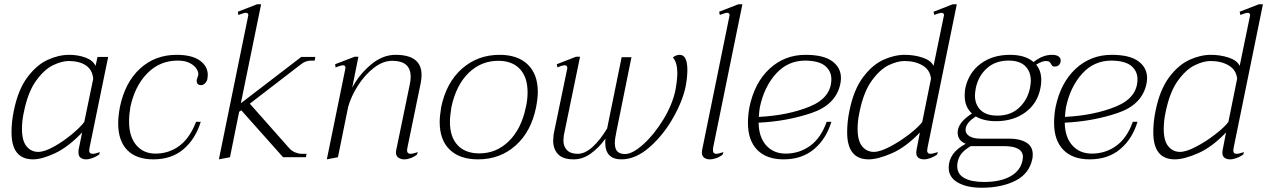

<svg xmlns="http://www.w3.org/2000/svg" viewBox="-20 -737 5940 900"><path d="M34 -117Q34 -167 45 -219Q65 -317 108.5 -375Q152 -433 203.5 -456.5Q255 -480 304 -480Q346 -480 381 -467Q416 -454 428 -428L437 -470H487L400 -46Q398 -36 398 -32Q398 -16 414 -16Q426 -16 448 -24L445 -13Q432 -3 414.5 3.5Q397 10 384 10Q368 10 358 2.5Q348 -5 348 -21V-33L365 -116Q299 -47 237.5 -18.5Q176 10 135 10Q34 10 34 -117ZM375 -165 417 -368Q413 -410 382.5 -430.5Q352 -451 302 -451Q270 -451 229 -431.5Q188 -412 149.5 -359Q111 -306 92 -212Q83 -172 83 -133Q83 -77 104.5 -51Q126 -25 159 -25Q188 -25 231.5 -49Q275 -73 315.5 -106.5Q356 -140 375 -165Z M534 -159Q534 -192 542 -235Q566 -351 636.5 -415.5Q707 -480 808 -480Q879 -480 916.5 -453.5Q954 -427 954 -385Q954 -380 952 -366Q950 -356 941.5 -347Q933 -338 922 -338Q902 -338 902 -359Q902 -364 905 -371.5Q908 -379 909 -384Q912 -396 902.5 -412.5Q893 -429 870.5 -441Q848 -453 813 -453Q729 -453 670.5 -393.5Q612 -334 591 -235Q585 -199 585 -167Q585 -97 618.5 -57Q652 -17 709 -17Q772 -17 821 -53.5Q870 -90 899 -166H921Q896 -85 840 -37.5Q784 10 699 10Q619 10 576.5 -33.5Q534 -77 534 -159Z M1458 -470 1455 -453H1441Q1411 -453 1390 -435L1151 -251L1337 -41Q1348 -29 1364 -22.5Q1380 -16 1393 -16H1417L1414 0H1307L1111 -220L1101 -213L1058 0L1006 10L1143 -661L1144 -666Q1144 -677 1132 -677Q1126 -677 1114 -672.5Q1102 -668 1097 -667L1095 -682L1185 -717H1204L1109 -253L1392 -470Z M1890 -46 1888 -33Q1888 -16 1905 -16Q1916 -16 1938 -24L1935 -13Q1922 -2 1905.5 4Q1889 10 1875 10Q1859 10 1847.5 2Q1836 -6 1836 -22Q1836 -29 1837 -32L1901 -342Q1905 -359 1905 -377Q1905 -452 1819 -452Q1775 -452 1732.5 -419Q1690 -386 1658 -336Q1626 -286 1612 -236L1564 0L1512 10L1599 -416V-420Q1599 -431 1588 -431Q1578 -431 1553 -421L1551 -436L1642 -471H1660L1631 -326Q1663 -387 1718 -433.5Q1773 -480 1834 -480Q1956 -480 1956 -386Q1956 -366 1952 -347Z M2041 -165Q2041 -191 2048 -235Q2072 -350 2145.5 -415Q2219 -480 2322 -480Q2407 -480 2454 -434.5Q2501 -389 2501 -306Q2501 -277 2493 -235Q2470 -120 2397 -55Q2324 10 2221 10Q2135 10 2088 -35.5Q2041 -81 2041 -165ZM2445 -235Q2453 -268 2453 -305Q2453 -375 2417 -413.5Q2381 -452 2316 -452Q2235 -452 2176.5 -395Q2118 -338 2096 -235Q2089 -191 2089 -166Q2089 -95 2125 -56.5Q2161 -18 2227 -18Q2307 -18 2365.5 -75.5Q2424 -133 2445 -235Z M3202 -409Q3202 -375 3194 -332Q3180 -263 3134 -182.5Q3088 -102 3023.5 -46Q2959 10 2893 10Q2817 10 2817 -69Q2817 -81 2818 -87Q2787 -44 2749 -17Q2711 10 2670 10Q2618 10 2595.5 -14.5Q2573 -39 2573 -78Q2573 -87 2575 -107L2639 -416V-420Q2639 -431 2627 -431Q2615 -431 2593 -421L2590 -436L2680 -471H2699L2623 -103Q2621 -87 2621 -79Q2621 -50 2638 -33Q2655 -16 2688 -16Q2722 -16 2757.5 -48Q2793 -80 2826 -135L2894 -469H2940L2870 -123Q2862 -86 2862 -66Q2862 -40 2873.5 -27.5Q2885 -15 2910 -15Q2945 -15 2996 -61Q3047 -107 3089.5 -177Q3132 -247 3146 -314Q3155 -364 3155 -395Q3155 -444 3134 -468Q3150 -480 3166 -480Q3202 -480 3202 -409Z M3270 -22Q3270 -29 3271 -33L3399 -661L3400 -666Q3400 -677 3388 -677Q3381 -677 3354 -667L3351 -682L3441 -717H3460L3323 -46Q3322 -41 3322 -33Q3322 -16 3337 -16Q3347 -16 3371 -24L3368 -13Q3355 -2 3338.5 4Q3322 10 3307 10Q3291 10 3280.5 2Q3270 -6 3270 -22Z M3536 -162Q3537 -94 3571.5 -55.5Q3606 -17 3663 -17Q3727 -17 3777.5 -53.5Q3828 -90 3855 -166H3877Q3853 -86 3796 -38Q3739 10 3653 10Q3573 10 3529.5 -34.5Q3486 -79 3486 -161Q3486 -197 3493 -235Q3517 -350 3587.5 -415Q3658 -480 3756 -480Q3840 -480 3881 -450Q3922 -420 3922 -371Q3922 -358 3919 -344Q3899 -246 3783 -207Q3667 -168 3536 -162ZM3877 -366Q3877 -403 3848.5 -427.5Q3820 -452 3755 -453Q3673 -453 3617.5 -391.5Q3562 -330 3542 -235Q3539 -219 3537 -189Q3674 -196 3775.5 -237.5Q3877 -279 3877 -366Z M3951 -117Q3951 -167 3962 -219Q3982 -317 4025.5 -375Q4069 -433 4120.5 -456.5Q4172 -480 4221 -480Q4265 -480 4304.5 -467Q4344 -454 4356 -428L4404 -661L4405 -666Q4405 -677 4392 -677Q4386 -677 4359 -667L4356 -682L4446 -717H4465L4328 -46Q4326 -36 4326 -32Q4326 -16 4341 -16Q4352 -16 4376 -24L4373 -13Q4360 -3 4342.5 3.5Q4325 10 4312 10Q4295 10 4285 2.5Q4275 -5 4275 -21Q4275 -29 4276 -33L4292 -116Q4226 -47 4160.5 -18.5Q4095 10 4052 10Q3951 10 3951 -117ZM4303 -165 4344 -368Q4340 -409 4305 -430Q4270 -451 4219 -451Q4187 -451 4146 -431.5Q4105 -412 4066.5 -359Q4028 -306 4009 -212Q4000 -172 4000 -133Q4000 -77 4021.5 -51Q4043 -25 4076 -25Q4105 -25 4151 -49Q4197 -73 4240.5 -106.5Q4284 -140 4303 -165Z M4952 -454Q4952 -441 4944.5 -433Q4937 -425 4924 -425Q4916 -425 4913 -428Q4910 -431 4907 -437Q4903 -444 4898.5 -447.5Q4894 -451 4882 -451Q4865 -451 4837 -434Q4861 -406 4861 -361Q4861 -341 4857 -324Q4843 -252 4786.5 -210.5Q4730 -169 4649 -169Q4592 -169 4554 -191Q4513 -165 4507 -137Q4506 -134 4506 -128Q4506 -110 4524.5 -98.5Q4543 -87 4577 -87H4714Q4760 -87 4790.5 -69Q4821 -51 4821 -13Q4821 1 4819 8Q4805 77 4740 110Q4675 143 4582 143Q4512 143 4469.5 118.5Q4427 94 4427 49Q4427 -21 4507 -63Q4469 -78 4469 -116Q4469 -162 4536 -205Q4502 -236 4502 -288Q4502 -311 4505 -324Q4521 -397 4577 -438.5Q4633 -480 4714 -480Q4786 -480 4825 -446Q4867 -480 4911 -480Q4932 -480 4942 -472.5Q4952 -465 4952 -454ZM4812 -358Q4812 -401 4786 -427Q4760 -453 4708 -453Q4646 -453 4606 -417Q4566 -381 4554 -324Q4550 -300 4550 -290Q4550 -247 4576.5 -221Q4603 -195 4655 -195Q4717 -195 4756.5 -231.5Q4796 -268 4808 -324Q4812 -348 4812 -358ZM4469 23Q4467 30 4467 42Q4467 79 4500 97.5Q4533 116 4593 116Q4668 116 4715.5 90Q4763 64 4773 15Q4775 3 4775 -1Q4775 -52 4686 -52H4530Q4500 -34 4486.5 -16.5Q4473 1 4469 23Z M4971 -162Q4972 -94 5006.5 -55.5Q5041 -17 5098 -17Q5162 -17 5212.5 -53.5Q5263 -90 5290 -166H5312Q5288 -86 5231 -38Q5174 10 5088 10Q5008 10 4964.5 -34.5Q4921 -79 4921 -161Q4921 -197 4928 -235Q4952 -350 5022.5 -415Q5093 -480 5191 -480Q5275 -480 5316 -450Q5357 -420 5357 -371Q5357 -358 5354 -344Q5334 -246 5218 -207Q5102 -168 4971 -162ZM5312 -366Q5312 -403 5283.5 -427.5Q5255 -452 5190 -453Q5108 -453 5052.5 -391.5Q4997 -330 4977 -235Q4974 -219 4972 -189Q5109 -196 5210.5 -237.5Q5312 -279 5312 -366Z M5386 -117Q5386 -167 5397 -219Q5417 -317 5460.5 -375Q5504 -433 5555.5 -456.5Q5607 -480 5656 -480Q5700 -480 5739.5 -467Q5779 -454 5791 -428L5839 -661L5840 -666Q5840 -677 5827 -677Q5821 -677 5794 -667L5791 -682L5881 -717H5900L5763 -46Q5761 -36 5761 -32Q5761 -16 5776 -16Q5787 -16 5811 -24L5808 -13Q5795 -3 5777.5 3.5Q5760 10 5747 10Q5730 10 5720 2.5Q5710 -5 5710 -21Q5710 -29 5711 -33L5727 -116Q5661 -47 5595.5 -18.5Q5530 10 5487 10Q5386 10 5386 -117ZM5738 -165 5779 -368Q5775 -409 5740 -430Q5705 -451 5654 -451Q5622 -451 5581 -431.5Q5540 -412 5501.5 -359Q5463 -306 5444 -212Q5435 -172 5435 -133Q5435 -77 5456.5 -51Q5478 -25 5511 -25Q5540 -25 5586 -49Q5632 -73 5675.5 -106.5Q5719 -140 5738 -165Z"/></svg>

Font: Taviraj ExtraLight
Style: Italic
Weight: 275
Italic angle: -12°
Designer: Katatrad Team
Foundry: CadsonDemak
Version: Version 1.001